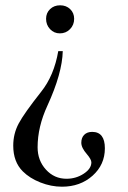

<svg xmlns="http://www.w3.org/2000/svg" viewBox="-20 -487 484 725"><path d="M260 -416Q260 -393 244.5 -377Q229 -361 206 -361Q184 -361 169 -377Q154 -393 154 -416Q154 -438 169 -452.5Q184 -467 207 -467Q230 -467 245 -452.5Q260 -438 260 -416ZM200 -294H217Q215 -210 159 -88Q122 -8 122 69Q122 119 153.5 153.5Q185 188 231 188Q267 188 296 169Q325 150 325 126Q325 115 308 95Q287 71 287 52Q287 33 298 22Q309 11 328 11Q376 11 376 73Q376 135 329.5 176.5Q283 218 214 218Q173 218 132.5 202Q92 186 66 160Q30 124 30 63Q30 18 50.5 -20.5Q71 -59 135 -140Q184 -201 200 -294Z"/></svg>

Font: STIX MathJax Latin
Style: Regular
Weight: 400
Designer: MicroPress Inc., with final additions and corrections provided by Coen Hoffman, Elsevier (retired)
Version: Version 1.1.1